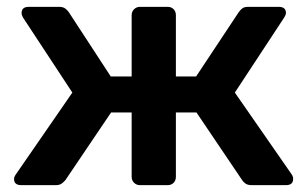

<svg xmlns="http://www.w3.org/2000/svg" viewBox="-20 -540 896 560"><path d="M42 0Q21 0 21 -18Q21 -24 26 -31L191 -270L47 -489Q43 -496 43 -502Q43 -520 64 -520H153Q164 -520 170.5 -515Q177 -510 181 -504L303 -317H364V-496Q364 -506 371 -513Q378 -520 388 -520H469Q480 -520 486.5 -513Q493 -506 493 -496V-317H552L676 -504Q680 -510 686 -515Q692 -520 703 -520H793Q814 -520 814 -502Q814 -497 809 -489L665 -270L831 -31Q835 -25 835 -18Q835 0 814 0H714Q702 0 695.5 -5Q689 -10 686 -15L553 -212H493V-24Q493 -14 486.5 -7Q480 0 469 0H388Q378 0 371 -7Q364 -14 364 -24V-212H304L171 -15Q167 -10 160.5 -5Q154 0 143 0Z"/></svg>

Font: Rubik Medium
Style: Regular
Weight: 500
Designer: Hubert and Fischer
Foundry: Hubert and Fischer
Version: Version 2.300; ttfautohint (v1.8.4.7-5d5b);gftools[0.9.30]